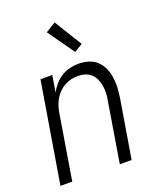

<svg xmlns="http://www.w3.org/2000/svg" viewBox="-140 -844 780 933"><g transform="rotate(-20 250.0 -378.0)"><path d="M10 0 96 -520H157L143 -435Q154 -455 170 -473.5Q186 -492 206.5 -504.5Q227 -517 249.5 -522.5Q272 -528 294 -528Q321 -528 346 -520.5Q371 -513 389 -496Q407 -479 417 -456Q427 -433 431 -407.5Q435 -382 433.5 -355.5Q432 -329 428 -302L378 0H317L368 -311Q372 -331 372.5 -350Q373 -369 370 -387Q367 -405 359.5 -421.5Q352 -438 339 -450Q326 -462 308.5 -467.5Q291 -473 271 -473Q254 -473 236.5 -469Q219 -465 202.5 -456Q186 -447 172.5 -433.5Q159 -420 149.5 -403.5Q140 -387 134.5 -370Q129 -353 126 -335L71 0ZM300 -587 203 -724 255 -756 343 -613Z"/></g></svg>

Font: Iosevka Term Curly Light
Style: Italic
Weight: 300
Italic angle: -9°
Designer: Belleve Invis
Foundry: Belleve Invis
Version: Version 32.3.0